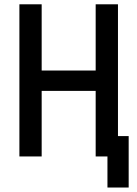

<svg xmlns="http://www.w3.org/2000/svg" viewBox="-20 -713 626 875"><path d="M469.7 141.6V0H416V-298.8H169.9V0H68.4V-693.4H169.9V-391.6H416V-693.4H517.6V-92.8H566.4V141.6Z"/></svg>

Font: Cascadia Code NF
Style: Regular
Weight: 400
Monospace: yes
Designer: Aaron Bell
Foundry: Saja Typeworks
Version: Version 2404.023; ttfautohint (v1.8.4)